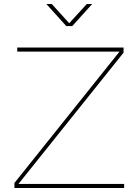

<svg xmlns="http://www.w3.org/2000/svg" viewBox="-20 -936 690 956"><path d="M71.8 -20H598.1V0H51.8V-24.9L575.2 -679.2H65.9V-699.2H595.2V-673.8ZM237.8 -916 324.7 -820.3 412.1 -916H439L339.8 -806.2H310.1L210.9 -916Z"/></svg>

Font: Montserrat
Style: Thin
Weight: 250
Designer: Julieta Ulanovsky
Foundry: Julieta Ulanovsky
Version: Version 1.000;PS 002.000;hotconv 1.0.70;makeotf.lib2.5.58329